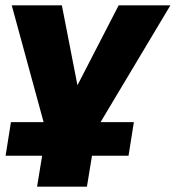

<svg xmlns="http://www.w3.org/2000/svg" viewBox="-20 -520 659 720"><path d="M119 180 138 64H1L21 -62H166L152 -31L24 -500H212L274 -182H261L425 -500H619L341 -35L338 -62H482L462 64H325L306 180Z"/></svg>

Font: Nunito Sans 9pt Black
Style: Italic
Weight: 900
Italic angle: -9°
Version: Version 3.101;gftools[0.9.27]